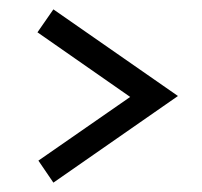

<svg xmlns="http://www.w3.org/2000/svg" viewBox="-20 -470 431 410"><path d="M94 -80 62 -127 258 -263 60 -401 94 -450 360 -265Z"/></svg>

Font: Snippet
Style: Regular
Weight: 400
Designer: Gesine Todt
Foundry: Gesine Todt
Version: Version 1.000